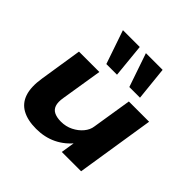

<svg xmlns="http://www.w3.org/2000/svg" viewBox="-194 -953 1146 1146"><g transform="rotate(45 378.5 -380.5)"><path d="M265 11Q193 11 146.5 -14.5Q100 -40 82.5 -92.5Q65 -145 78 -227L120 -496H292L250 -235Q243 -194 251.5 -169.5Q260 -145 283 -134.5Q306 -124 339 -124Q381 -124 416 -141.5Q451 -159 474 -186.5Q497 -214 501 -245L541 -496H712L634 0H471L487 -101H497Q454 -46 395.5 -17.5Q337 11 265 11ZM482 -559 409 -772H550L572 -559ZM288 -559 215 -772H357L378 -559Z"/></g></svg>

Font: Nunito Sans 10pt Expanded ExtraBold
Style: Italic
Weight: 800
Width: 7
Italic angle: -9°
Designer: Vernon Adams
Foundry: Vernon Adams
Version: Version 3.101;gftools[0.9.27]